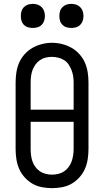

<svg xmlns="http://www.w3.org/2000/svg" viewBox="-20 -968 540 996"><path d="M250 8Q224 8 197.5 3Q171 -2 148.5 -15Q126 -28 108 -48Q90 -68 79.5 -92Q69 -116 65 -142.5Q61 -169 61 -195V-540Q61 -566 65 -592.5Q69 -619 79.5 -643Q90 -667 108 -687Q126 -707 149 -720Q172 -733 198 -739.5Q224 -746 250 -746Q276 -746 302 -739.5Q328 -733 351 -720Q374 -707 392 -687Q410 -667 420.5 -643Q431 -619 435 -592.5Q439 -566 439 -540V-195Q439 -169 435 -142.5Q431 -116 420.5 -92Q410 -68 392 -48Q374 -28 351.5 -15Q329 -2 302.5 3Q276 8 250 8ZM139 -399H362V-540Q362 -557 359.5 -573Q357 -589 351 -604.5Q345 -620 335.5 -634Q326 -648 312 -656.5Q298 -665 281.5 -669Q265 -673 248 -673Q232 -673 216 -669Q200 -665 186.5 -655.5Q173 -646 163.5 -632.5Q154 -619 148.5 -604Q143 -589 141 -572.5Q139 -556 139 -540ZM250 -62Q266 -62 282.5 -66Q299 -70 312.5 -79Q326 -88 336 -101.5Q346 -115 351.5 -130.5Q357 -146 359.5 -162.5Q362 -179 362 -195V-336H139V-195Q139 -179 141 -162.5Q143 -146 148.5 -130.5Q154 -115 164 -101.5Q174 -88 187.5 -79Q201 -70 217.5 -66Q234 -62 250 -62ZM350 -823Q337 -823 325 -826.5Q313 -830 304 -839Q295 -848 291.5 -860Q288 -872 288 -885Q288 -898 291.5 -910Q295 -922 304 -931Q313 -940 325 -944Q337 -948 350 -948Q363 -948 375 -944Q387 -940 396 -931Q405 -922 409 -910Q413 -898 413 -885Q413 -872 409 -860Q405 -848 396 -839Q387 -830 375 -826.5Q363 -823 350 -823ZM150 -823Q137 -823 125 -826.5Q113 -830 104 -839Q95 -848 91.5 -860Q88 -872 88 -885Q88 -898 91.5 -910Q95 -922 104 -931Q113 -940 125 -944Q137 -948 150 -948Q163 -948 175 -944Q187 -940 196 -931Q205 -922 209 -910Q213 -898 213 -885Q213 -872 209 -860Q205 -848 196 -839Q187 -830 175 -826.5Q163 -823 150 -823Z"/></svg>

Font: Iosevka Gothic
Style: Regular
Weight: 400
Monospace: yes
Designer: Belleve Invis
Foundry: Belleve Invis
Version: Version 15.5.1; ttfautohint (v1.8.4)